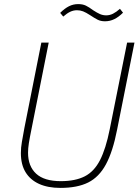

<svg xmlns="http://www.w3.org/2000/svg" viewBox="-20 -906 683 938"><path d="M182 -698H218L133 -271Q125 -232 121 -206.5Q117 -181 117 -160Q117 -94 156.5 -57.5Q196 -21 277 -21Q348 -21 394 -44.5Q440 -68 468.5 -123.5Q497 -179 516 -274L601 -698H637L552 -272Q531 -165 497.5 -103Q464 -41 411 -14.5Q358 12 275 12Q214 12 171 -7.5Q128 -27 105 -64.5Q82 -102 82 -158Q82 -185 87 -213Q92 -241 99 -280ZM493 -802Q472 -802 456.5 -810Q441 -818 420 -832Q400 -845 386 -850.5Q372 -856 356 -856Q339 -856 323 -848.5Q307 -841 289 -825L274 -843Q296 -865 317 -875.5Q338 -886 362 -886Q384 -886 399.5 -878.5Q415 -871 435 -856Q455 -843 469 -837Q483 -831 499 -831Q516 -831 532 -839Q548 -847 566 -863L581 -844Q560 -823 538.5 -812.5Q517 -802 493 -802Z"/></svg>

Font: IBM Plex Sans ExtraLight
Style: Italic
Weight: 250
Italic angle: -11.31°
Designer: Mike Abbink, Paul van der Laan, Pieter van Rosmalen
Foundry: Bold Monday
Version: Version 3.201